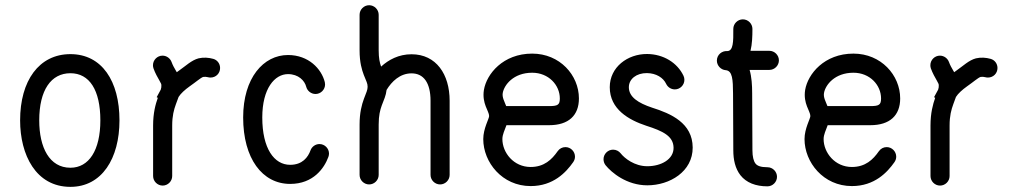

<svg xmlns="http://www.w3.org/2000/svg" viewBox="-20 -707 3891 736"><path d="M250 -64C169.4 -64 130.4 -141.6 130.4 -245.6C130.4 -361.8 175.8 -426.3 250 -426.3C322.8 -426.3 364.7 -361.8 364.7 -245.6C364.7 -130.9 320.8 -64 250 -64ZM250 9.3C370.6 9.3 438 -99.6 438 -245.6C438 -396 370.6 -499.5 250 -499.5C129.4 -499.5 57.1 -397.5 57.1 -245.6C57.1 -113.8 117.2 9.3 250 9.3Z M568.4 -444.8C574.7 -426.8 584.5 -409.7 591.3 -397.9C597.7 -387.2 598.6 -383.8 598.6 -380.4C599.1 -374 598.1 -369.6 596.2 -363.3L580.6 -334.5L585 -332C576.2 -307.6 566.9 -273.9 566.9 -225.6V-32.2C566.9 -12.2 583.5 4.4 603.5 4.4C623.5 4.4 640.1 -12.2 640.1 -32.2V-225.6C640.1 -263.2 646.5 -286.1 654.3 -307.6L664.6 -335.4C672.9 -348.6 688.5 -362.8 707 -376C731 -392.6 749 -408.7 758.8 -412.1C764.6 -413.1 771.5 -412.6 776.9 -411.1C779.8 -410.2 783.7 -409.7 787.1 -409.7C807.6 -409.7 823.7 -425.8 823.7 -446.3C823.7 -462.9 813 -477.1 797.4 -481.4C779.8 -486.3 760.3 -487.8 741.2 -483.4C713.9 -476.1 692.4 -454.6 665 -435.5L657.7 -430.2L654.8 -435.1C647.9 -446.8 642.1 -457 637.7 -469.2C632.8 -482.9 619.1 -493.7 603 -493.7C583 -493.7 566.4 -477.1 566.4 -457C566.4 -452.6 566.9 -449.2 568.4 -444.8Z M1170.4 -130.9C1160.6 -104 1139.2 -75.2 1092.3 -75.2C1030.8 -75.2 985.4 -137.7 985.4 -256.8C985.4 -368.2 1033.2 -422.9 1084 -422.9C1124 -422.9 1147.9 -397.9 1153.8 -374.5C1157.7 -358.9 1172.4 -346.7 1189.5 -346.7C1209.5 -346.7 1226.1 -363.3 1226.1 -383.3C1226.1 -386.2 1225.6 -389.6 1225.1 -392.1C1212.4 -442.9 1163.1 -496.1 1084 -496.1C990.2 -496.1 912.1 -408.7 912.1 -256.8C912.1 -99.6 985.4 -2 1092.3 -2C1181.2 -2 1223.1 -62.5 1238.8 -105.5C1240.2 -109.4 1241.2 -113.8 1241.2 -118.2C1241.2 -138.2 1224.6 -154.8 1204.6 -154.8C1189 -154.8 1175.3 -144.5 1170.4 -130.9Z M1358.4 -650.4V-514.2C1358.4 -467.3 1367.2 -439.5 1374.5 -419.9C1384.3 -395 1389.2 -387.7 1389.2 -374.5C1389.2 -361.8 1384.3 -353 1375 -328.1C1366.7 -305.7 1358.4 -274.9 1358.4 -229.5V-36.6C1358.4 -16.6 1375 0 1395 0C1415 0 1431.6 -16.6 1431.6 -36.6V-229.5C1431.6 -264.2 1437 -285.2 1443.4 -302.7C1451.7 -324.7 1459.5 -340.3 1461.9 -362.3C1481.4 -394.5 1513.2 -425.8 1557.6 -425.8C1604.5 -425.8 1630.4 -388.7 1630.4 -320.8V-36.6C1630.4 -16.6 1647 0 1667 0C1687 0 1703.6 -16.6 1703.6 -36.6V-320.8C1703.6 -421.9 1652.3 -499 1557.6 -499C1508.3 -499 1469.7 -478 1440.9 -451.7C1435.5 -466.8 1431.6 -483.9 1431.6 -514.2V-650.4C1431.6 -670.4 1415 -687 1395 -687C1375 -687 1358.4 -670.4 1358.4 -650.4Z M2117.7 -127.4C2095.2 -95.2 2065.9 -66.9 2014.2 -66.9C1948.7 -66.9 1905.8 -122.1 1905.8 -173.8C1905.8 -191.4 1914.6 -208 1921.4 -227.1H2085C2159.7 -227.1 2199.2 -264.6 2199.2 -329.6C2199.2 -418.9 2126 -501.5 2020 -501.5C1908.2 -501.5 1845.2 -423.3 1835 -362.3C1826.7 -309.6 1855 -281.2 1855 -262.2C1855 -252 1832.5 -214.4 1832.5 -173.8C1832.5 -85 1904.8 6.3 2014.2 6.3C2101.1 6.3 2149.9 -46.4 2177.2 -85.4C2181.6 -91.8 2184.1 -98.6 2184.1 -106.4C2184.1 -126.5 2167.5 -143.1 2147.5 -143.1C2135.3 -143.1 2124.5 -137.2 2117.7 -127.4ZM1907.2 -350.6C1912.6 -381.3 1948.2 -428.2 2020 -428.2C2083 -428.2 2126 -380.9 2126 -329.6C2126 -305.2 2118.2 -300.3 2085 -300.3H1920.4C1913.6 -318.4 1904.3 -333.5 1907.2 -350.6Z M2301.3 -73.7C2324.2 -45.4 2382.3 3.4 2461.4 3.4C2547.4 3.4 2635.7 -49.3 2635.3 -141.6C2634.8 -235.4 2552.2 -271.5 2479.5 -294.4C2426.8 -312 2390.6 -335 2390.6 -372.6C2390.6 -404.3 2419.9 -427.2 2460 -426.8C2495.6 -426.3 2522.5 -409.2 2533.7 -385.3C2539.6 -373 2552.2 -364.3 2566.9 -364.3C2586.9 -364.3 2603.5 -380.9 2603.5 -400.9C2603.5 -406.2 2602.5 -411.6 2600.1 -416.5C2576.2 -466.8 2522.9 -499.5 2460.9 -500C2385.7 -500.5 2317.4 -449.7 2317.4 -372.6C2317.4 -288.1 2390.6 -247.1 2457 -225.1C2521.5 -204.6 2561.5 -185.1 2562 -140.6C2562.5 -96.2 2514.2 -69.8 2461.4 -69.8C2412.6 -69.8 2374 -100.1 2358.9 -119.6C2352.1 -127.9 2341.8 -133.3 2330.1 -133.3C2310.1 -133.3 2293.5 -116.7 2293.5 -96.7C2293.5 -87.9 2296.4 -80.1 2301.3 -73.7Z M2929.2 -512.2H2856.9C2863.3 -537.6 2864.3 -567.9 2864.3 -596.2C2864.3 -616.2 2847.7 -632.8 2827.6 -632.8C2807.6 -632.8 2791 -616.2 2791 -596.2C2791.5 -545.4 2790.5 -512.7 2768.6 -511.2H2768.1H2767.6C2748 -512.7 2728 -497.6 2728 -474.6C2728 -455.6 2743.2 -439.5 2761.7 -438C2788.1 -436 2789.6 -401.4 2790 -348.6L2791 -130.9C2791 -94.7 2798.3 -61 2818.4 -35.2C2840.8 -6.8 2876.5 7.3 2921.9 7.3C2941.9 7.3 2958.5 -9.3 2958.5 -29.3C2958.5 -49.3 2941.9 -65.9 2921.9 -65.9C2896 -65.9 2882.8 -71.3 2876 -80.1C2868.7 -89.4 2864.3 -106.9 2864.3 -130.9L2863.3 -349.6C2863.3 -380.9 2861.3 -412.1 2853.5 -439H2929.2C2949.2 -439 2965.8 -455.6 2965.8 -475.6C2965.8 -495.6 2949.2 -512.2 2929.2 -512.2Z M3349.1 -127.4C3326.7 -95.2 3297.4 -66.9 3245.6 -66.9C3180.2 -66.9 3137.2 -122.1 3137.2 -173.8C3137.2 -191.4 3146 -208 3152.8 -227.1H3316.4C3391.1 -227.1 3430.7 -264.6 3430.7 -329.6C3430.7 -418.9 3357.4 -501.5 3251.5 -501.5C3139.6 -501.5 3076.7 -423.3 3066.4 -362.3C3058.1 -309.6 3086.4 -281.2 3086.4 -262.2C3086.4 -252 3064 -214.4 3064 -173.8C3064 -85 3136.2 6.3 3245.6 6.3C3332.5 6.3 3381.3 -46.4 3408.7 -85.4C3413.1 -91.8 3415.5 -98.6 3415.5 -106.4C3415.5 -126.5 3398.9 -143.1 3378.9 -143.1C3366.7 -143.1 3356 -137.2 3349.1 -127.4ZM3138.7 -350.6C3144 -381.3 3179.7 -428.2 3251.5 -428.2C3314.5 -428.2 3357.4 -380.9 3357.4 -329.6C3357.4 -305.2 3349.6 -300.3 3316.4 -300.3H3151.9C3145 -318.4 3135.7 -333.5 3138.7 -350.6Z M3548.3 -444.8C3554.7 -426.8 3564.5 -409.7 3571.3 -397.9C3577.6 -387.2 3578.6 -383.8 3578.6 -380.4C3579.1 -374 3578.1 -369.6 3576.2 -363.3L3560.5 -334.5L3564.9 -332C3556.2 -307.6 3546.9 -273.9 3546.9 -225.6V-32.2C3546.9 -12.2 3563.5 4.4 3583.5 4.4C3603.5 4.4 3620.1 -12.2 3620.1 -32.2V-225.6C3620.1 -263.2 3626.5 -286.1 3634.3 -307.6L3644.5 -335.4C3652.8 -348.6 3668.5 -362.8 3687 -376C3710.9 -392.6 3729 -408.7 3738.8 -412.1C3744.6 -413.1 3751.5 -412.6 3756.8 -411.1C3759.8 -410.2 3763.7 -409.7 3767.1 -409.7C3787.6 -409.7 3803.7 -425.8 3803.7 -446.3C3803.7 -462.9 3793 -477.1 3777.3 -481.4C3759.8 -486.3 3740.2 -487.8 3721.2 -483.4C3693.8 -476.1 3672.4 -454.6 3645 -435.5L3637.7 -430.2L3634.8 -435.1C3627.9 -446.8 3622.1 -457 3617.7 -469.2C3612.8 -482.9 3599.1 -493.7 3583 -493.7C3563 -493.7 3546.4 -477.1 3546.4 -457C3546.4 -452.6 3546.9 -449.2 3548.3 -444.8Z"/></svg>

Font: Velvelyne
Style: Regular
Weight: 400
Designer: Manon Van der Borght et Mariel Nils
Foundry: Velvetyne
Version: Version 1.070;Glyphs 3.3.1 (3343)